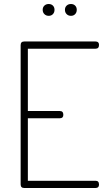

<svg xmlns="http://www.w3.org/2000/svg" viewBox="-20 -938 538 958"><path d="M119 -695V-384H279Q296 -384 296 -365Q296 -348 279 -348H119V-36H457Q474 -36 474 -17Q474 0 457 0H101Q83 0 83 -18V-713Q83 -731 101 -731H457Q474 -731 474 -714Q474 -695 457 -695ZM201.5 -910Q210 -918 223 -918Q236 -918 244 -910Q252 -902 252 -889Q252 -876 244 -867.5Q236 -859 223 -859Q210 -859 201.5 -867.5Q193 -876 193 -889Q193 -902 201.5 -910ZM312.5 -910Q321 -918 334 -918Q347 -918 355 -910Q363 -902 363 -889Q363 -876 355 -867.5Q347 -859 334 -859Q321 -859 312.5 -867.5Q304 -876 304 -889Q304 -902 312.5 -910Z"/></svg>

Font: Dosis
Style: ExtraLight
Weight: 250
Designer: Edgar Tolentino, Pablo Impallari, Igino Marini
Foundry: Edgar Tolentino, Pablo Impallari, Igino Marini
Version: Version 1.007